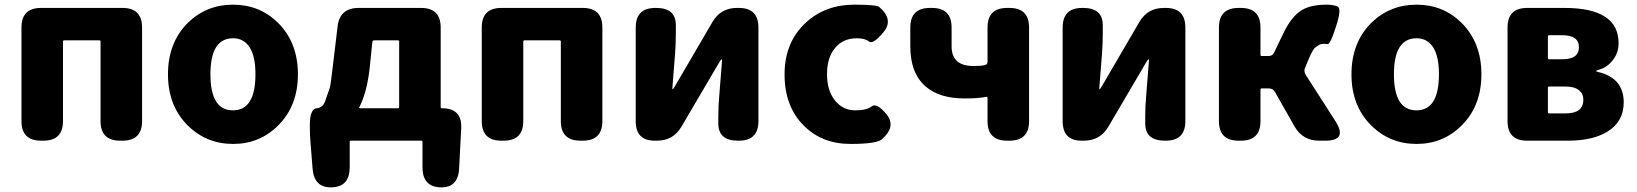

<svg xmlns="http://www.w3.org/2000/svg" viewBox="-20 -603 7017 823"><path d="M156 0Q72 0 72 -84V-485Q72 -569 156 -569H505Q589 -569 589 -485V-84Q589 0 505 0H495Q411 0 411 -84V-425Q411 -430 406 -430H255Q250 -430 250 -425V-84Q250 0 166 0Z M785 -65Q700 -149 700 -284.5Q700 -420 785 -505Q865 -583 979 -583Q1093 -583 1172 -505Q1257 -420 1257 -284.5Q1257 -149 1172 -65Q1093 14 979 14Q865 14 785 -65ZM1075 -285Q1075 -358 1052 -397Q1027 -439 979 -439Q882 -439 882 -284.5Q882 -130 978.5 -130Q1075 -130 1075 -285Z M1403 200Q1327 203 1320 121L1312 22Q1308 -22 1308 -66Q1308 -139 1340 -139Q1345 -139 1356 -145Q1367 -151 1374 -170Q1381 -189 1394 -228Q1397 -236 1410 -347L1427 -489Q1436 -569 1517 -569H1785Q1869 -569 1869 -485V-144Q1869 -139 1874 -139Q1961 -139 1957 -54L1948 119Q1944 203 1867 200Q1791 197 1791 114V5Q1791 0 1786 0H1484Q1479 0 1479 5V114Q1479 197 1403 200ZM1520 -143Q1518 -139 1523 -139H1686Q1691 -139 1691 -144V-425Q1691 -430 1686 -430H1584Q1577 -430 1576 -423L1564 -306Q1552 -205 1520 -143Z M2129 0Q2045 0 2045 -84V-485Q2045 -569 2129 -569H2478Q2562 -569 2562 -485V-84Q2562 0 2478 0H2468Q2384 0 2384 -84V-425Q2384 -430 2379 -430H2228Q2223 -430 2223 -425V-84Q2223 0 2139 0Z M2786 0Q2705 0 2705 -84V-485Q2705 -569 2789 -569H2793Q2877 -569 2877 -495V-465Q2877 -421 2874 -377L2862 -225Q2862 -220 2863.5 -220Q2865 -220 2874 -235L3034 -509Q3069 -569 3139 -569H3147Q3231 -569 3231 -485V-84Q3231 0 3147 0H3143Q3059 0 3059 -74V-104Q3059 -148 3063 -192L3075 -344Q3075 -349 3073 -349Q3071 -349 3062 -334L2901 -60Q2866 0 2796 0Z M3626 14Q3503 14 3425 -65Q3343 -147 3343 -284Q3343 -421 3433 -505Q3517 -583 3642 -583Q3737 -583 3749 -573Q3812 -519 3767 -465Q3722 -411 3705 -425Q3688 -439 3653 -439Q3594 -439 3559.5 -397.5Q3525 -356 3525 -285.5Q3525 -215 3559 -172.5Q3593 -130 3646 -130Q3695 -130 3716.5 -147Q3738 -164 3780 -113Q3823 -61 3760 -6Q3737 14 3626 14Z M4297 0Q4213 0 4213 -84V-184Q4213 -189 4208 -188Q4174 -181 4115 -181Q4007 -181 3948 -232Q3882 -289 3882 -404V-485Q3882 -569 3966 -569H3975Q4059 -569 4059 -485V-404Q4059 -320 4153 -320Q4186 -320 4202 -324Q4213 -327 4213 -338V-485Q4213 -569 4297 -569H4307Q4391 -569 4391 -485V-84Q4391 0 4307 0Z M4616 0Q4535 0 4535 -84V-485Q4535 -569 4619 -569H4623Q4707 -569 4707 -495V-465Q4707 -421 4704 -377L4692 -225Q4692 -220 4693.5 -220Q4695 -220 4704 -235L4864 -509Q4899 -569 4969 -569H4977Q5061 -569 5061 -485V-84Q5061 0 4977 0H4973Q4889 0 4889 -74V-104Q4889 -148 4893 -192L4905 -344Q4905 -349 4903 -349Q4901 -349 4892 -334L4731 -60Q4696 0 4626 0Z M5289 0Q5205 0 5205 -84V-485Q5205 -569 5289 -569H5299Q5383 -569 5383 -485V-368Q5383 -363 5388 -363H5418Q5434 -363 5441 -377L5483 -464Q5517 -534 5561 -560Q5599 -583 5667 -583Q5695 -583 5713.5 -575Q5732 -567 5707 -490Q5682 -411 5670 -414Q5665 -415 5653 -415Q5641 -415 5634 -410.5Q5627 -406 5618 -399.5Q5609 -393 5594 -360L5575 -315Q5567 -298 5577 -282L5704 -84Q5758 0 5661 0H5634Q5564 0 5529 -61L5445 -209Q5436 -224 5419 -224H5388Q5383 -224 5383 -219V-84Q5383 0 5299 0Z M5858 -65Q5773 -149 5773 -284.5Q5773 -420 5858 -505Q5938 -583 6052 -583Q6166 -583 6245 -505Q6330 -420 6330 -284.5Q6330 -149 6245 -65Q6166 14 6052 14Q5938 14 5858 -65ZM6148 -285Q6148 -358 6125 -397Q6100 -439 6052 -439Q5955 -439 5955 -284.5Q5955 -130 6051.5 -130Q6148 -130 6148 -285Z M6526 0Q6442 0 6442 -84V-485Q6442 -569 6526 -569H6686Q6918 -569 6918 -418Q6918 -379 6896 -349Q6871 -314 6833 -304Q6822 -301 6822 -298.5Q6822 -296 6832 -294Q6940 -268 6940 -164Q6940 -81 6869 -38Q6806 0 6701 0ZM6615 -122Q6615 -117 6620 -117H6692Q6767 -117 6767 -176Q6767 -201 6748 -216.5Q6729 -232 6691 -232H6620Q6615 -232 6615 -227ZM6615 -354Q6615 -349 6620 -349H6677Q6748 -349 6748 -400.5Q6748 -452 6677 -452H6620Q6615 -452 6615 -447Z"/></svg>

Font: Resource Han Rounded JP Heavy
Style: Regular
Weight: 900
Designer: Cyano Hao (round all glyphs); Ryoko NISHIZUKA 西塚涼子 (kana, bopomofo & ideographs); Paul D. Hunt (Latin, Greek & Cyrillic)
Foundry: Cyano Hao
Version: 0.990